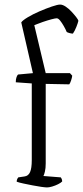

<svg xmlns="http://www.w3.org/2000/svg" viewBox="-20 -820 363 840"><path d="M186 0Q178 0 160.5 -2.5Q143 -5 122.5 -9Q102 -13 83 -17Q64 -21 53 -25Q53 -33 56 -38Q59 -43 60 -44L87 -48Q104 -50 111.5 -67Q119 -84 119 -119V-455L49 -460Q49 -474 52.5 -483Q56 -492 59 -494L124 -500L73 -722Q79 -731 101.5 -744.5Q124 -758 153 -770.5Q182 -783 207 -791.5Q232 -800 243 -800Q254 -800 267.5 -791Q281 -782 293 -769Q305 -756 313.5 -745Q322 -734 323 -729Q322 -724 319.5 -717Q317 -710 314 -702Q311 -694 307 -686.5Q303 -679 299 -673Q292 -673 283.5 -675.5Q275 -678 272 -680Q267 -692 259 -706Q251 -720 243 -730Q235 -740 228 -740Q222 -740 205 -735.5Q188 -731 167.5 -724Q147 -717 130 -710L180 -500H286L296 -489Q295 -480 291 -468Q287 -456 283 -451L180 -453V-105Q180 -84 176.5 -69.5Q173 -55 170 -50L246 -44Q247 -43 249.5 -38Q252 -33 252 -26Q246 -20 234 -14Q222 -8 208.5 -4Q195 0 186 0Z"/></svg>

Font: Texturina 12pt Thin
Style: Regular
Weight: 250
Designer: Guillermo Torres Carreño
Foundry: Omnibus-Type
Version: Version 1.002